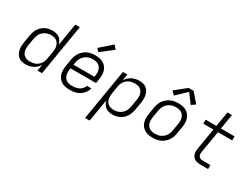

<svg xmlns="http://www.w3.org/2000/svg" viewBox="-71 -1477 3143 2403"><g transform="rotate(30 1500.0 -275.0)"><path d="M217 8Q188 8 160.5 1Q133 -6 112.5 -23Q92 -40 80 -64Q68 -88 62.5 -115Q57 -142 58.5 -170.5Q60 -199 65 -228L81 -328Q86 -354 94 -379.5Q102 -405 116.5 -429Q131 -453 152 -472.5Q173 -492 197.5 -504.5Q222 -517 248.5 -522.5Q275 -528 301 -528Q329 -528 356 -521.5Q383 -515 403.5 -499Q424 -483 436.5 -459.5Q449 -436 455 -410L509 -735H574L452 0H387L402 -92Q388 -68 367 -48.5Q346 -29 321 -16Q296 -3 269.5 2.5Q243 8 217 8ZM249 -50Q268 -50 288 -53.5Q308 -57 327 -65.5Q346 -74 362.5 -88Q379 -102 391 -119.5Q403 -137 409.5 -156Q416 -175 419 -195L436 -295Q440 -317 440.5 -338.5Q441 -360 436.5 -380.5Q432 -401 421.5 -418.5Q411 -436 395 -448Q379 -460 358 -465Q337 -470 315 -470Q296 -470 275.5 -466Q255 -462 236 -452.5Q217 -443 200.5 -428.5Q184 -414 172.5 -396Q161 -378 154.5 -358Q148 -338 145 -318L128 -218Q125 -197 124.5 -176Q124 -155 128.5 -135Q133 -115 143.5 -98Q154 -81 170.5 -70Q187 -59 207.5 -54.5Q228 -50 249 -50Z M855 8Q824 8 794 2.5Q764 -3 738.5 -17.5Q713 -32 695 -55Q677 -78 668.5 -106.5Q660 -135 660 -166Q660 -197 665 -228L681 -328Q686 -355 695.5 -382Q705 -409 721.5 -433Q738 -457 761.5 -476.5Q785 -496 811.5 -507.5Q838 -519 866 -523.5Q894 -528 921 -528Q921 -528 921 -528Q921 -528 921 -528Q952 -528 982 -522Q1012 -516 1037 -501.5Q1062 -487 1079.5 -464Q1097 -441 1105.5 -413Q1114 -385 1114 -354Q1114 -323 1109 -292L1099 -231H731L728 -218Q725 -197 724.5 -175.5Q724 -154 729.5 -134Q735 -114 746.5 -97.5Q758 -81 775 -70Q792 -59 812.5 -54.5Q833 -50 855 -50Q879 -50 904 -54Q929 -58 952 -69Q975 -80 993.5 -100Q1012 -120 1018 -144H1082Q1077 -121 1064.5 -99Q1052 -77 1034.5 -58.5Q1017 -40 995 -26.5Q973 -13 949.5 -5.5Q926 2 902.5 5Q879 8 855 8ZM740 -289H1043L1045 -302Q1049 -323 1049 -344.5Q1049 -366 1044 -386Q1039 -406 1028 -422.5Q1017 -439 1000 -450Q983 -461 962.5 -465.5Q942 -470 920 -470Q900 -470 879.5 -466.5Q859 -463 839.5 -453.5Q820 -444 803 -429.5Q786 -415 774 -397Q762 -379 755 -359Q748 -339 745 -318ZM930 -580 893 -620 1059 -765 1104 -715Z M1199 215 1321 -520H1386L1371 -428Q1386 -452 1406.5 -471.5Q1427 -491 1452 -504Q1477 -517 1504 -522.5Q1531 -528 1557 -528Q1586 -528 1613 -521Q1640 -514 1660.5 -497Q1681 -480 1693.5 -456Q1706 -432 1711 -405Q1716 -378 1715 -349.5Q1714 -321 1709 -292L1692 -192Q1688 -166 1679.5 -140.5Q1671 -115 1656.5 -91Q1642 -67 1621.5 -47.5Q1601 -28 1576 -15.5Q1551 -3 1524.5 2.5Q1498 8 1472 8Q1444 8 1417.5 1.5Q1391 -5 1370.5 -21Q1350 -37 1337 -60.5Q1324 -84 1319 -110L1265 215ZM1458 -50Q1478 -50 1498.5 -54Q1519 -58 1538 -67.5Q1557 -77 1573 -91.5Q1589 -106 1600.5 -124Q1612 -142 1618.5 -162Q1625 -182 1628 -202L1645 -302Q1649 -323 1649.5 -344Q1650 -365 1645 -385Q1640 -405 1629.5 -422Q1619 -439 1603 -450Q1587 -461 1566.5 -465.5Q1546 -470 1525 -470Q1505 -470 1485 -466.5Q1465 -463 1446 -454.5Q1427 -446 1410.5 -432Q1394 -418 1382.5 -400.5Q1371 -383 1364 -364Q1357 -345 1354 -325L1338 -225Q1334 -203 1333.5 -181.5Q1333 -160 1337 -139.5Q1341 -119 1351.5 -101.5Q1362 -84 1378.5 -72Q1395 -60 1415.5 -55Q1436 -50 1458 -50Z M2052 8Q2052 8 2052 8Q2052 8 2052 8Q2021 8 1991 2Q1961 -4 1936.5 -18.5Q1912 -33 1894 -56Q1876 -79 1868 -107Q1860 -135 1860 -166Q1860 -197 1865 -228L1881 -328Q1886 -355 1895.5 -382Q1905 -409 1921.5 -433Q1938 -457 1961.5 -476.5Q1985 -496 2011.5 -507.5Q2038 -519 2066 -523.5Q2094 -528 2121 -528Q2121 -528 2121 -528Q2121 -528 2121 -528Q2152 -528 2182 -522Q2212 -516 2237 -501.5Q2262 -487 2279.5 -464Q2297 -441 2305.5 -413Q2314 -385 2314 -354Q2314 -323 2309 -292L2292 -192Q2288 -165 2278.5 -138Q2269 -111 2252 -87Q2235 -63 2212 -43.5Q2189 -24 2162.5 -12.5Q2136 -1 2108 3.5Q2080 8 2052 8ZM2053 -50Q2073 -50 2094 -53.5Q2115 -57 2134.5 -66.5Q2154 -76 2171 -90.5Q2188 -105 2199.5 -123Q2211 -141 2218 -161Q2225 -181 2228 -202L2245 -302Q2249 -323 2249 -344.5Q2249 -366 2244 -386Q2239 -406 2228 -422.5Q2217 -439 2200 -450Q2183 -461 2162.5 -465.5Q2142 -470 2120 -470Q2100 -470 2079.5 -466.5Q2059 -463 2039.5 -453.5Q2020 -444 2003 -429.5Q1986 -415 1974 -397Q1962 -379 1955 -359Q1948 -339 1945 -318L1928 -218Q1925 -197 1924.5 -175.5Q1924 -154 1929 -134Q1934 -114 1945.5 -97.5Q1957 -81 1973.5 -70Q1990 -59 2011 -54.5Q2032 -50 2053 -50ZM2021 -582 1974 -630 2133 -758H2205L2319 -626L2263 -586L2163 -718Z M2741 0Q2720 0 2700 -3.5Q2680 -7 2662.5 -16Q2645 -25 2632.5 -40Q2620 -55 2614 -74Q2608 -93 2608 -113.5Q2608 -134 2611 -155L2662 -462H2516V-520H2672L2708 -735H2773L2737 -520H2934V-462H2728L2675 -145Q2672 -128 2673.5 -111.5Q2675 -95 2684 -82Q2693 -69 2708.5 -63.5Q2724 -58 2741 -58H2852V0Z"/></g></svg>

Font: Iosevka SS04 Lt Ex Obl
Style: Regular
Weight: 300
Width: 7
Italic angle: -9°
Monospace: yes
Designer: Belleve Invis
Foundry: Belleve Invis
Version: Version 19.0.0; ttfautohint (v1.8.4)